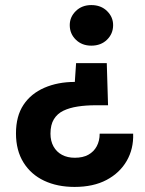

<svg xmlns="http://www.w3.org/2000/svg" viewBox="-20 -528 572 757"><path d="M401 -279 406 -113H357Q319 -113 286.5 -108Q254 -103 230 -91.5Q206 -80 192.5 -58Q179 -36 179 -1Q179 28 191 49.5Q203 71 224.5 82.5Q246 94 275 94Q307 94 328.5 82Q350 70 361.5 48.5Q373 27 373 -1H505Q507 59 479.5 106.5Q452 154 400 181.5Q348 209 274 209Q206 209 154 184.5Q102 160 72.5 112.5Q43 65 43 -2Q43 -70 72.5 -114.5Q102 -159 155 -182Q208 -205 275 -205L280 -279ZM340 -508Q378 -508 402 -484.5Q426 -461 426 -429Q426 -395 402 -371.5Q378 -348 340 -348Q303 -348 279 -371.5Q255 -395 255 -429Q255 -461 279 -484.5Q303 -508 340 -508Z"/></svg>

Font: DM Sans 36pt ExtraBold
Style: Regular
Weight: 800
Designer: Colophon Foundry, Jonny Pinhorn
Foundry: Colophon Foundry
Version: Version 4.004;gftools[0.9.30]